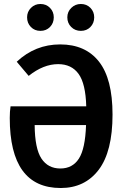

<svg xmlns="http://www.w3.org/2000/svg" viewBox="-20 -929 623 964"><path d="M116 -842Q116 -870 135.5 -889.5Q155 -909 183 -909Q212 -909 231 -889.5Q250 -870 250 -842Q250 -813 231 -793.5Q212 -774 183 -774Q154 -774 135 -793.5Q116 -813 116 -842ZM318 -842Q318 -870 338 -889.5Q358 -909 386 -909Q415 -909 434 -889.5Q453 -870 453 -842Q453 -813 434 -793.5Q415 -774 386 -774Q357 -774 337.5 -793.5Q318 -813 318 -842ZM282 -706Q409 -706 477 -619.5Q545 -533 545 -354Q545 -168 475.5 -76.5Q406 15 285 15Q29 15 29 -337Q29 -370 33 -395H413Q410 -509 374.5 -558Q339 -607 272 -607Q198 -607 124 -548L64 -619Q157 -706 282 -706ZM283 -83Q344 -83 376 -132.5Q408 -182 412 -301H154Q155 -183 188 -133Q221 -83 283 -83Z"/></svg>

Font: Fira Sans Condensed Medium
Style: Regular
Weight: 500
Width: 3
Designer: Carrois Corporate & Edenspiekermann AG
Foundry: Carrois Corporate GbR & Edenspiekermann AG
Version: Version 4.203;PS 004.203;hotconv 1.0.88;makeotf.lib2.5.64775